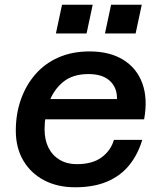

<svg xmlns="http://www.w3.org/2000/svg" viewBox="-20 -782 690 814"><path d="M298 12Q224 12 167.5 -17.5Q111 -47 79 -101Q47 -155 47 -228Q47 -299 68.5 -360Q90 -421 130 -467Q170 -513 228 -538.5Q286 -564 360 -564Q445 -564 502.5 -528.5Q560 -493 583.5 -428.5Q607 -364 591 -276H144L163 -362H476Q477 -410 446 -439Q415 -468 355 -468Q288 -468 247 -434Q206 -400 187.5 -346.5Q169 -293 169 -234Q169 -189 185.5 -156Q202 -123 233 -104.5Q264 -86 305 -86Q372 -86 411 -115Q450 -144 463 -189H583Q565 -128 528.5 -82.5Q492 -37 435 -12.5Q378 12 298 12ZM425 -640 451 -762H581L555 -640ZM217 -640 243 -762H373L347 -640Z"/></svg>

Font: Azeret Mono Thin Medium
Style: Italic
Weight: 500
Italic angle: -12°
Version: Version 1.002